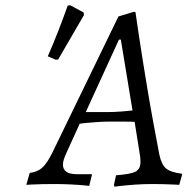

<svg xmlns="http://www.w3.org/2000/svg" viewBox="-20 -693 719 723"><path d="M580 -111Q588 -73 605.5 -58.5Q623 -44 664 -39L666 -36L655 3Q655 3 636.5 2Q618 1 594 0.5Q570 0 554 0Q518 0 485 2.5Q452 5 431.5 7.5Q411 10 411 10L409 3L417 -33Q473 -37 491 -47Q509 -57 509 -83Q509 -91 508 -101Q507 -111 505 -121L487 -234Q475 -235 456.5 -235Q438 -235 419.5 -235Q401 -235 387 -235Q368 -235 348 -233.5Q328 -232 310 -230.5Q292 -229 280 -227L231 -119Q217 -90 217 -73Q217 -37 270 -37H326V-34L316 7Q316 7 296.5 5Q277 3 246.5 1.5Q216 0 184 0Q162 0 137.5 0.5Q113 1 96 2Q79 3 79 3L92 -42Q120 -45 138.5 -61Q157 -77 178 -120L426 -631L482 -648H490Q490 -648 493.5 -624.5Q497 -601 503 -560Q509 -519 517.5 -466Q526 -413 536 -353Q546 -293 557.5 -231Q569 -169 580 -111ZM303 -271H388Q408 -271 435.5 -273Q463 -275 479 -277L435 -544H428ZM296 -636 199 -469 190 -468 160 -481Q181 -529 199.5 -576.5Q218 -624 235 -672L245 -673L295 -646Z"/></svg>

Font: Alegreya
Style: Italic
Weight: 400
Italic angle: -7°
Designer: Juan Pablo del Peral
Foundry: Huerta Tipografica
Version: Version 2.009